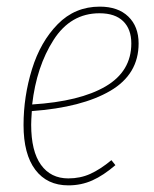

<svg xmlns="http://www.w3.org/2000/svg" viewBox="-20 -549 463 579"><path d="M76 -214Q74 -186 74 -173Q74 -93 103.5 -52Q133 -11 186 -11Q222 -11 252 -24.5Q282 -38 316 -66L328 -51Q292 -20 258.5 -5Q225 10 186 10Q122 10 86.5 -37Q51 -84 51 -172Q51 -258 76.5 -340.5Q102 -423 154 -476Q206 -529 281 -529Q336 -529 367 -499Q398 -469 398 -418Q398 -325 312.5 -275Q227 -225 76 -214ZM77 -234Q221 -243 298.5 -288.5Q376 -334 376 -418Q376 -461 351.5 -485Q327 -509 280 -509Q193 -509 141.5 -428.5Q90 -348 77 -234Z"/></svg>

Font: Fira Sans Extra Condensed Thin
Style: Italic
Weight: 250
Width: 3
Italic angle: -8°
Designer: Carrois Corporate & Edenspiekermann AG
Foundry: Carrois Corporate GbR & Edenspiekermann AG
Version: Version 4.203